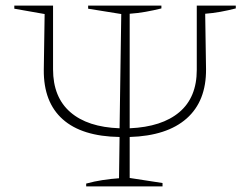

<svg xmlns="http://www.w3.org/2000/svg" viewBox="-20 -664 891 684"><path d="M287 0V-10Q316 -18 345.5 -22.5Q375 -27 404 -29L406 -176Q272 -178 203.5 -239Q135 -300 136 -415L139 -614L31 -633V-644H169V-417Q169 -318 230.5 -264.5Q292 -211 406 -207L412 -614L294 -633V-644H555V-634Q527 -627 499 -622Q471 -617 442 -615V-207Q557 -212 619 -264.5Q681 -317 681 -415V-644H820V-634Q793 -627 765.5 -622Q738 -617 711 -615L714 -418Q715 -304 645 -242Q575 -180 442 -176V-30L559 -12V0Z"/></svg>

Font: Piazzolla SC Thin
Style: Regular
Weight: 100
Designer: Juan Pablo del Peral
Foundry: Huerta Tipografica
Version: Version 1.330